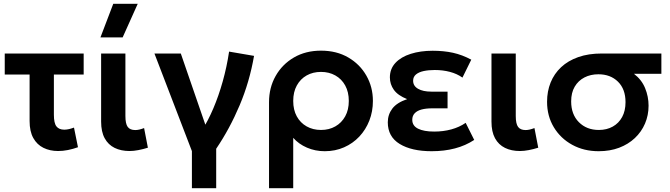

<svg xmlns="http://www.w3.org/2000/svg" viewBox="-20 -782 3529 1012"><path d="M286.5 14Q243 14 209 -2.8Q175 -19.5 155.5 -54.5Q136 -89.5 136 -144V-389H5V-500H421V-389H264V-177.5Q264 -133 277.5 -115.8Q291 -98.5 319 -98.5Q331 -98.5 343.8 -101.5Q356.5 -104.5 370 -109.5L391 -6Q364.5 3.5 338 8.8Q311.5 14 286.5 14Z M662.5 14Q618 14 584.2 -2.5Q550.5 -19 531.8 -53.2Q513 -87.5 513 -141V-500H641V-170.5Q641 -129.5 653.2 -113Q665.5 -96.5 693 -96.5Q703 -96.5 714.8 -99.2Q726.5 -102 739.5 -107L759.5 -3.5Q734 4.5 709.2 9.2Q684.5 14 662.5 14ZM509.5 -585 577 -762H706L626.5 -585Z M991.5 210V14.5L794 -500H933L1080 -73.5L1044.5 -95Q1076.5 -145 1104.5 -210.8Q1132.5 -276.5 1154 -353Q1175.5 -429.5 1187.5 -510L1319 -487.5Q1295.5 -351 1243.2 -227.2Q1191 -103.5 1119.5 2V210Z M1398 210V-243.5Q1398 -320 1432.8 -381.5Q1467.5 -443 1529.2 -479Q1591 -515 1672 -515Q1754 -515 1815.5 -479.2Q1877 -443.5 1911.2 -383.2Q1945.5 -323 1945.5 -250Q1945.5 -194.5 1926.8 -146.5Q1908 -98.5 1874 -62.2Q1840 -26 1793.5 -5.5Q1747 15 1691.5 15Q1641.5 15 1598 -3.8Q1554.5 -22.5 1525.5 -55.5V210ZM1672 -97Q1714.5 -97 1747.5 -115.8Q1780.5 -134.5 1799.5 -168.8Q1818.5 -203 1818.5 -250Q1818.5 -297 1799.5 -331.5Q1780.5 -366 1747.2 -384.5Q1714 -403 1672 -403Q1629.5 -403 1596.5 -384.5Q1563.5 -366 1544.5 -331.5Q1525.5 -297 1525.5 -250Q1525.5 -203 1544.2 -168.8Q1563 -134.5 1596.2 -115.8Q1629.5 -97 1672 -97Z M2255 15Q2149.5 15 2086.8 -23.2Q2024 -61.5 2024 -137.5Q2024 -178 2047.8 -209.5Q2071.5 -241 2126 -259.5Q2077 -279 2056 -308.5Q2035 -338 2035 -374Q2035 -419 2064.2 -450.5Q2093.5 -482 2144.8 -498.2Q2196 -514.5 2260.5 -514.5Q2319 -514.5 2367.8 -503.8Q2416.5 -493 2464 -467.5L2417.5 -373Q2388.5 -393.5 2351.2 -403.2Q2314 -413 2271.5 -413Q2239 -413 2213.2 -407.5Q2187.5 -402 2172.5 -389.5Q2157.5 -377 2157.5 -356.5Q2157.5 -329 2183.5 -314Q2209.5 -299 2253.5 -299H2339V-211H2257.5Q2225.5 -211 2202 -204.8Q2178.5 -198.5 2165.8 -185Q2153 -171.5 2153 -150.5Q2153 -119 2183.5 -103.8Q2214 -88.5 2268.5 -88.5Q2316.5 -88.5 2358.8 -100Q2401 -111.5 2434.5 -134.5L2479.5 -44.5Q2434 -14.5 2378 0.2Q2322 15 2255 15Z M2720 14Q2675.5 14 2641.8 -2.5Q2608 -19 2589.2 -53.2Q2570.5 -87.5 2570.5 -141V-500H2698.5V-170.5Q2698.5 -129.5 2710.8 -113Q2723 -96.5 2750.5 -96.5Q2760.5 -96.5 2772.2 -99.2Q2784 -102 2797 -107L2817 -3.5Q2791.5 4.5 2766.8 9.2Q2742 14 2720 14Z M3135.5 15Q3057.5 15 2996 -18.8Q2934.5 -52.5 2899 -111.5Q2863.5 -170.5 2863.5 -245.5Q2863.5 -300.5 2882.2 -347Q2901 -393.5 2937.5 -427.8Q2974 -462 3027.8 -481Q3081.5 -500 3152 -500H3466V-393H3321.5Q3362 -362 3380.2 -317.5Q3398.5 -273 3398.5 -225Q3398.5 -174.5 3379.8 -130.8Q3361 -87 3326.2 -54.2Q3291.5 -21.5 3243.2 -3.2Q3195 15 3135.5 15ZM3136.5 -97Q3178 -97 3209.8 -114.8Q3241.5 -132.5 3259.2 -165.2Q3277 -198 3277 -243.5Q3277 -312.5 3237.2 -351.5Q3197.5 -390.5 3134 -390.5Q3093 -390.5 3060.5 -373.8Q3028 -357 3009.2 -325.2Q2990.5 -293.5 2990.5 -247.5Q2990.5 -179 3031.2 -138Q3072 -97 3136.5 -97Z"/></svg>

Font: Geologica Cursive Medium
Style: Regular
Weight: 500
Designer: Sindre Bremnes, Frode Helland
Foundry: Monokrom Skriftforlag AS
Version: Version 1.010;gftools[0.9.28]